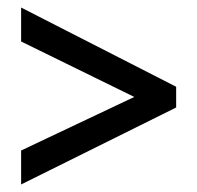

<svg xmlns="http://www.w3.org/2000/svg" viewBox="-20 -612 522 509"><path d="M36 -213 336 -355 36 -502V-592L447 -382V-327L36 -123Z"/></svg>

Font: Noto Sans Khmer Condensed Medium
Style: Regular
Weight: 500
Width: 3
Designer: Danh Hong and the Monotype Design Team
Foundry: Monotype Imaging Inc.
Version: Version 2.004; ttfautohint (v1.8.4.7-5d5b)